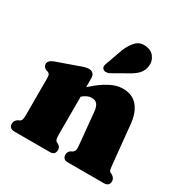

<svg xmlns="http://www.w3.org/2000/svg" viewBox="-168 -868 968 1005"><g transform="rotate(30 316.0 -366.0)"><path d="M264.5 -444V-389.5Q318 -437 359 -458Q400 -479 436 -479Q494 -479 525.2 -441.8Q556.5 -404.5 563 -340L586.5 -104.5Q588.5 -84.5 590.5 -76.8Q592.5 -69 599.5 -65L609.5 -60.5Q628.5 -48 628.5 -30Q628.5 0 595 0H378Q347 0 347 -30.5Q347 -47.5 361.5 -57L372 -62.5Q379 -66.5 382.8 -74.8Q386.5 -83 384.5 -103L366 -296.5Q363.5 -326 352.8 -340.8Q342 -355.5 319 -355.5Q291 -355.5 264.5 -331.5V-331V-104.5Q264.5 -83.5 267 -75Q269.5 -66.5 276.5 -62.5L287 -57Q301.5 -47.5 301.5 -30.5Q301.5 0 270.5 0H56.5Q23 0 23 -30Q23 -49 41.5 -60.5L52 -65Q58.5 -69 61.5 -76.8Q64.5 -84.5 64.5 -104.5V-327.5Q64.5 -343.5 60.8 -349.8Q57 -356 49 -359L39 -362Q20 -371 20 -388.5Q20 -409.5 49.5 -421L172.5 -464.5Q193 -472.5 205.5 -476Q218 -479.5 231 -479.5Q247 -479.5 255.8 -469.5Q264.5 -459.5 264.5 -444ZM329.5 -648Q346 -689 369.5 -712.5Q393 -736 430 -731Q464 -727 481 -702.2Q498 -677.5 494 -650.5Q490.5 -620.5 472.2 -600.5Q454 -580.5 419 -562L334 -513.5Q323.5 -509 312.8 -509.2Q302 -509.5 295.5 -516.5Q288.5 -524.5 290 -533.8Q291.5 -543 296 -553.5Z"/></g></svg>

Font: Fraunces 72pt Soft Black
Style: Regular
Weight: 900
Version: Version 1.000;[b76b70a41]